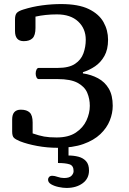

<svg xmlns="http://www.w3.org/2000/svg" viewBox="-20 -729 636 947"><path d="M141 -71Q173 -60 197.5 -55.5Q222 -51 259 -51Q318 -51 354 -75Q390 -99 406.5 -135Q423 -171 423 -207Q423 -241 410.5 -271Q398 -301 363.5 -320Q329 -339 264 -339H171Q164 -339 160 -347.5Q156 -356 156 -366Q156 -377 160 -385.5Q164 -394 171 -394H265Q320 -394 350 -414Q380 -434 391.5 -466Q403 -498 403 -533Q403 -588 365.5 -623Q328 -658 261 -658Q204 -658 155 -647V-591Q155 -555 140.5 -540.5Q126 -526 97 -526Q54 -526 54 -576V-633Q54 -656 63 -665.5Q72 -675 95 -682Q139 -696 187 -702.5Q235 -709 281 -709Q367 -709 417.5 -684.5Q468 -660 490.5 -620Q513 -580 513 -533Q513 -485 495 -453Q477 -421 449 -402Q421 -383 389 -373V-367Q430 -361 463.5 -343Q497 -325 516.5 -292Q536 -259 536 -207Q536 -171 521.5 -134.5Q507 -98 475 -67.5Q443 -37 391 -18.5Q339 0 264 0Q213 0 164 -9Q115 -18 79 -32Q57 -41 48.5 -49.5Q40 -58 40 -80V-140Q40 -188 83 -188Q112 -188 126.5 -174Q141 -160 141 -125ZM318 38Q344 38 367 44Q390 50 404.5 66Q419 82 419 112Q419 152 387.5 175Q356 198 308 198Q291 198 269.5 193.5Q248 189 232.5 180Q217 171 217 157Q217 149 222.5 143.5Q228 138 238 138Q249 138 264.5 143.5Q280 149 296 149Q322 149 332.5 138Q343 127 343 115Q343 88 323 81.5Q303 75 266 75V-10H318Z"/></svg>

Font: Marmelad
Style: Regular
Weight: 400
Designer: Manvel Shmavonyan
Foundry: Cyreal
Version: Version 1.110; ttfautohint (v1.8.4.7-5d5b)